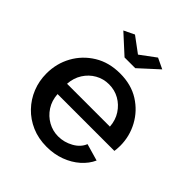

<svg xmlns="http://www.w3.org/2000/svg" viewBox="-203 -860 1001 1001"><g transform="rotate(45 297.5 -360.0)"><path d="M303 10Q242 10 192.5 -11.5Q143 -33 107 -70.5Q71 -108 51.5 -156.5Q32 -205 32 -260Q32 -334 66 -395.5Q100 -457 161 -494.5Q222 -532 304 -532Q386 -532 445.5 -494.5Q505 -457 538 -396Q571 -335 571 -265Q571 -253 570 -242.5Q569 -232 568 -225H149Q152 -179 174.5 -144.5Q197 -110 232 -90.5Q267 -71 307 -71Q351 -71 390.5 -93Q430 -115 444 -151L538 -124Q521 -86 486.5 -55.5Q452 -25 405 -7.5Q358 10 303 10ZM146 -298H462Q459 -343 436.5 -377.5Q414 -412 379.5 -431.5Q345 -451 303 -451Q262 -451 227.5 -431.5Q193 -412 171 -377.5Q149 -343 146 -298ZM215 -730 300 -667 385 -730 444 -702 340 -607H261L157 -702Z"/></g></svg>

Font: Raleway Thin SemiBold
Style: Regular
Weight: 600
Version: Version 4.026